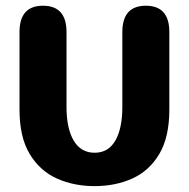

<svg xmlns="http://www.w3.org/2000/svg" viewBox="-20 -639 659 670"><path d="M310 10.5Q237.9 10.5 178.6 -16Q119.3 -42.6 83.7 -101.5Q48.1 -160.3 48.1 -256.8V-527.2Q48.1 -619 129.9 -619Q212.1 -619 212.1 -527.2V-265.8Q212.1 -190.8 237.1 -148.4Q262.2 -106 310 -106Q358 -106 382.5 -148.4Q406.9 -190.8 406.9 -265.8V-527.2Q406.9 -619 489.1 -619Q570.9 -619 570.9 -527.2V-256.8Q570.9 -160.3 535.8 -101.5Q500.7 -42.6 441.6 -16Q382.6 10.5 310 10.5Z"/></svg>

Font: Sono ExtraLight
Style: Regular
Weight: 200
Designer: Tyler Finck
Foundry: Tyler Finck
Version: Version 2.112